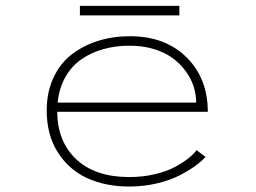

<svg xmlns="http://www.w3.org/2000/svg" viewBox="-20 -638 890 668"><path d="M258 -617.5H604V-584.5H258ZM695 -92Q681.5 -77 660 -61.2Q638.5 -45.5 605.5 -28.2Q572.5 -11 526.2 0Q480 11 429.5 11Q347.5 11 283.5 -18.2Q219.5 -47.5 181 -108.2Q142.5 -169 142.5 -253.5Q142.5 -317.5 166 -367.8Q189.5 -418 230 -449Q270.5 -480 322 -496Q373.5 -512 432 -512Q554.5 -512 628.8 -438.8Q703 -365.5 703 -249H179Q180 -144.5 246 -83.2Q312 -22 429.5 -22Q476.5 -22 518.2 -31.8Q560 -41.5 588.5 -57Q617 -72.5 635.2 -87Q653.5 -101.5 664 -115.5ZM431.5 -479Q382 -479 339.2 -467Q296.5 -455 262.5 -431.2Q228.5 -407.5 207 -369Q185.5 -330.5 180.5 -281H662.5Q662.5 -309.5 653.5 -337.5Q644.5 -365.5 625.5 -391.2Q606.5 -417 579.8 -436.5Q553 -456 514.8 -467.5Q476.5 -479 431.5 -479Z"/></svg>

Font: League Mono Wide Thin
Style: Regular
Weight: 100
Width: 8
Designer: Tyler Finck
Foundry: The League of Moveable Type / Tyler Finck
Version: Version 2.210